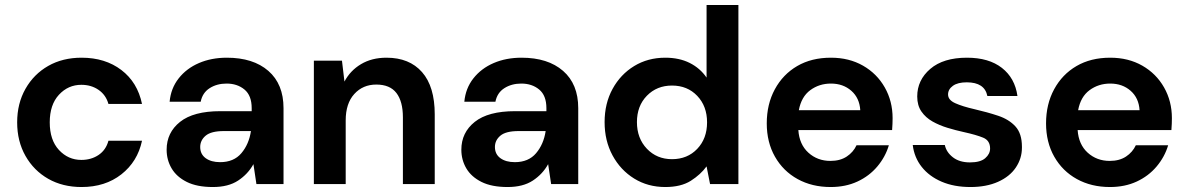

<svg xmlns="http://www.w3.org/2000/svg" viewBox="-20 -740 4775 772"><path d="M308 12Q232 12 174 -21Q116 -54 82.5 -113Q49 -172 49 -248Q49 -324 82.5 -383Q116 -442 174 -475Q232 -508 308 -508Q403 -508 468 -458.5Q533 -409 551 -322H416Q406 -358 376.5 -378.5Q347 -399 307 -399Q254 -399 217 -359Q180 -319 180 -248Q180 -177 217 -137Q254 -97 307 -97Q347 -97 376.5 -117Q406 -137 416 -174H551Q533 -90 468 -39Q403 12 308 12Z M836 12Q772 12 731 -8.5Q690 -29 670 -63Q650 -97 650 -138Q650 -207 704 -250Q758 -293 866 -293H992V-305Q992 -356 963 -380Q934 -404 891 -404Q852 -404 823 -385.5Q794 -367 787 -331H662Q667 -385 698.5 -425Q730 -465 780 -486.5Q830 -508 892 -508Q998 -508 1059 -455Q1120 -402 1120 -305V0H1011L999 -80Q977 -40 937.5 -14Q898 12 836 12ZM865 -88Q920 -88 950.5 -124Q981 -160 989 -213H880Q829 -213 807 -194.5Q785 -176 785 -149Q785 -120 807 -104Q829 -88 865 -88Z M1242 0V-496H1355L1365 -412Q1388 -456 1431.5 -482Q1475 -508 1534 -508Q1626 -508 1677 -450Q1728 -392 1728 -280V0H1600V-268Q1600 -332 1574 -366Q1548 -400 1493 -400Q1439 -400 1404.5 -362Q1370 -324 1370 -256V0Z M2021 12Q1957 12 1916 -8.5Q1875 -29 1855 -63Q1835 -97 1835 -138Q1835 -207 1889 -250Q1943 -293 2051 -293H2177V-305Q2177 -356 2148 -380Q2119 -404 2076 -404Q2037 -404 2008 -385.5Q1979 -367 1972 -331H1847Q1852 -385 1883.5 -425Q1915 -465 1965 -486.5Q2015 -508 2077 -508Q2183 -508 2244 -455Q2305 -402 2305 -305V0H2196L2184 -80Q2162 -40 2122.5 -14Q2083 12 2021 12ZM2050 -88Q2105 -88 2135.5 -124Q2166 -160 2174 -213H2065Q2014 -213 1992 -194.5Q1970 -176 1970 -149Q1970 -120 1992 -104Q2014 -88 2050 -88Z M2655 12Q2585 12 2530 -22Q2475 -56 2443 -115Q2411 -174 2411 -249Q2411 -324 2443 -382.5Q2475 -441 2530 -474.5Q2585 -508 2655 -508Q2711 -508 2753 -487Q2795 -466 2821 -428V-720H2949V0H2835L2821 -71Q2797 -38 2757.5 -13Q2718 12 2655 12ZM2682 -100Q2744 -100 2783.5 -141.5Q2823 -183 2823 -248Q2823 -313 2783.5 -354.5Q2744 -396 2682 -396Q2621 -396 2581 -355Q2541 -314 2541 -249Q2541 -184 2581 -142Q2621 -100 2682 -100Z M3320 12Q3245 12 3187 -20Q3129 -52 3096 -110Q3063 -168 3063 -244Q3063 -321 3095.5 -381Q3128 -441 3185.5 -474.5Q3243 -508 3321 -508Q3394 -508 3450 -476Q3506 -444 3537.5 -388.5Q3569 -333 3569 -265Q3569 -254 3568.5 -242Q3568 -230 3567 -217H3190Q3194 -159 3230.5 -126Q3267 -93 3319 -93Q3358 -93 3384.5 -110.5Q3411 -128 3424 -156H3554Q3540 -109 3507.5 -70.5Q3475 -32 3427.5 -10Q3380 12 3320 12ZM3321 -404Q3274 -404 3238 -377.5Q3202 -351 3192 -297H3439Q3436 -346 3403 -375Q3370 -404 3321 -404Z M3882 12Q3816 12 3766 -9.5Q3716 -31 3686 -69Q3656 -107 3650 -157H3779Q3785 -128 3811.5 -107.5Q3838 -87 3880 -87Q3922 -87 3941.5 -104Q3961 -121 3961 -143Q3961 -175 3933 -186.5Q3905 -198 3855 -209Q3823 -216 3790 -226Q3757 -236 3729.5 -251.5Q3702 -267 3685 -291.5Q3668 -316 3668 -352Q3668 -418 3720.5 -463Q3773 -508 3868 -508Q3956 -508 4008.5 -467Q4061 -426 4071 -354H3950Q3939 -409 3867 -409Q3831 -409 3811.5 -395Q3792 -381 3792 -360Q3792 -338 3821 -325Q3850 -312 3898 -301Q3950 -289 3993.5 -274.5Q4037 -260 4063 -231.5Q4089 -203 4089 -150Q4089 -148 4089 -146Q4089 -103 4064.5 -66.5Q4040 -30 3993 -9Q3946 12 3882 12Z M4443 12Q4368 12 4310 -20Q4252 -52 4219 -110Q4186 -168 4186 -244Q4186 -321 4218.5 -381Q4251 -441 4308.5 -474.5Q4366 -508 4444 -508Q4517 -508 4573 -476Q4629 -444 4660.5 -388.5Q4692 -333 4692 -265Q4692 -254 4691.5 -242Q4691 -230 4690 -217H4313Q4317 -159 4353.5 -126Q4390 -93 4442 -93Q4481 -93 4507.5 -110.5Q4534 -128 4547 -156H4677Q4663 -109 4630.5 -70.5Q4598 -32 4550.5 -10Q4503 12 4443 12ZM4444 -404Q4397 -404 4361 -377.5Q4325 -351 4315 -297H4562Q4559 -346 4526 -375Q4493 -404 4444 -404Z"/></svg>

Font: Firefly Display
Style: Bold
Weight: 700
Designer: Colophon Foundry, Jonny Pinhorn
Foundry: Colophon Foundry
Version: Version 1.200; ttfautohint (v1.8.3)